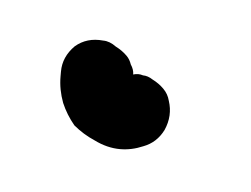

<svg xmlns="http://www.w3.org/2000/svg" viewBox="-24 -67 153 117"><g transform="rotate(5 52.0 -8.5)"><path d="M62 -22Q65 -22 68 -20Q72 -18 75 -15Q78 -12 79 -8Q82 1 78 10Q74 18 66 21Q59 24 52 24Q44 24 36 20Q29 17 23 12Q18 6 15 -1Q12 -9 12 -17Q12 -19 12 -20Q12 -29 19 -36Q26 -42 36 -41Q40 -41 44 -38Q48 -36 51 -33Q53 -31 54 -28Q56 -25 56 -22Q59 -23 62 -22Z"/></g></svg>

Font: FRB American Cursive Dashed Extrabold
Style: Bold Italic
Weight: 800
Italic angle: -25°
Version: Version 2.0;Modular Font Editor K font №1